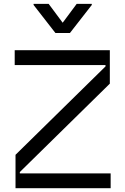

<svg xmlns="http://www.w3.org/2000/svg" viewBox="-20 -992 661 1012"><path d="M157 -971.6V-965.9L272 -818.2H348.7L463.8 -965.9V-971.6H384.2L310.4 -872.2L236.5 -971.6ZM563.2 0V-78.1H84.5V-85.2L558.9 -551.1V-727.3H57.5V-649.1H536.2V-642L61.8 -176.1V0Z"/></svg>

Font: Riot Sans 2.0
Style: Regular
Weight: 400
Designer: Rasmus Andersson
Foundry: rsms
Version: Version 3.006;hotconv 1.0.109;makeotfexe 2.5.65596